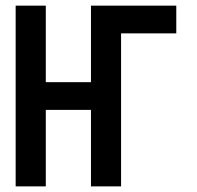

<svg xmlns="http://www.w3.org/2000/svg" viewBox="-20 -663 701 683"><path d="M35.7 -642.9H142.9V-370.7H303.6V-642.9H607.1V-544.3H410.7V0H303.6V-272.1H142.9V0H35.7Z"/></svg>

Font: Aire Exterior
Style: Regular
Weight: 400
Width: 4
Designer: Jayvee Enaguas (HarvettFox96)
Version: 20190503.02